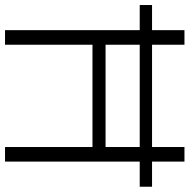

<svg xmlns="http://www.w3.org/2000/svg" viewBox="-15 -739 754 764"><g transform="rotate(90 362.0 -357.0)"><path d="M100 0V-536H0V-585H100V-714H158V-585H565V-714H623V-585H723V-536H623V0H565V-348H158V0ZM158 -400H565V-536H158Z"/></g></svg>

Font: Noto Sans Lao UI Light
Style: Regular
Weight: 300
Designer: Monotype Design Team
Foundry: Monotype Imaging Inc.
Version: Version 2.000; ttfautohint (v1.8.4.7-5d5b)